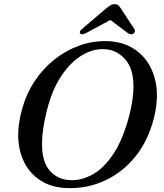

<svg xmlns="http://www.w3.org/2000/svg" viewBox="-20 -916 808 948"><path d="M510.5 -713Q599 -710 660 -661.5Q721 -613 744 -529.8Q767 -446.5 741.5 -339.5Q713.5 -223.5 648.8 -143.5Q584 -63.5 495.8 -23.5Q407.5 16.5 309.5 12.5Q220 9.5 159.2 -39.8Q98.5 -89 78 -175.2Q57.5 -261.5 88.5 -375.5Q109 -451 150.2 -513.8Q191.5 -576.5 248.2 -621.8Q305 -667 372 -691Q439 -715 510.5 -713ZM326 -26.5Q382 -24 437.5 -54.8Q493 -85.5 540 -156.2Q587 -227 618 -344Q640 -431 639 -493Q638 -579 597.2 -624.2Q556.5 -669.5 498 -673Q441 -677 384.5 -643Q328 -609 282.2 -540.2Q236.5 -471.5 211.5 -370.5Q199 -320.5 193.2 -280.5Q187.5 -240.5 187.5 -208.5Q186.5 -119 225 -74.2Q263.5 -29.5 326 -26.5ZM638.5 -750Q626 -742 611.5 -752.5L525 -817.5L404.5 -752.5Q384.5 -742 376.5 -750Q373 -753.5 374.5 -759.8Q376 -766 385 -773L503.5 -874Q516 -884 525.5 -889.8Q535 -895.5 546.5 -895.5Q558 -895.5 564.2 -889.8Q570.5 -884 577 -874L643 -773Q648 -766 645.8 -759.8Q643.5 -753.5 638.5 -750Z"/></svg>

Font: Fraunces 9pt
Style: Italic
Weight: 400
Italic angle: -16°
Version: Version 1.000;[b76b70a41]